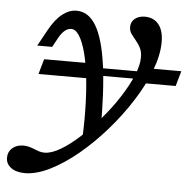

<svg xmlns="http://www.w3.org/2000/svg" viewBox="-107 -473 713 714"><g transform="rotate(5 249.0 -116.5)"><path d="M247.6 -192.7 241.1 -221H413.7L404 -192.7ZM29.8 -179 46 -235.5H227.4L235.5 -179ZM408.9 -179 433.9 -235.5H558.1L541.9 -179ZM11.3 192.7Q-21 192.7 -40.3 178.6Q-59.7 164.5 -59.7 141.1Q-59.7 119.4 -44 105.2Q-28.2 91.1 -3.2 91.1Q8.9 91.1 19.4 94Q29.8 96.8 39.1 100.8Q48.4 104.8 57.7 107.7Q66.9 110.5 77.4 110.5Q103.2 110.5 136.7 90.7Q170.2 71 206.9 37.5Q243.5 4 278.6 -36.7Q313.7 -77.4 341.9 -121Q370.2 -164.5 387.1 -204Q404 -243.5 404 -273.4Q404 -295.2 396.4 -309.7Q388.7 -324.2 379 -335.5Q369.4 -346.8 361.7 -357.7Q354 -368.5 354 -383.1Q354 -402.4 368.5 -414.1Q383.1 -425.8 405.6 -425.8Q438.7 -425.8 457.3 -402.8Q475.8 -379.8 475.8 -337.1Q475.8 -288.7 453.6 -230.6Q431.5 -172.6 393.5 -113.3Q355.6 -54 307.7 0.8Q259.7 55.6 207.7 98.8Q155.6 141.9 104.8 167.3Q54 192.7 11.3 192.7ZM211.3 79.8Q216.1 5.6 214.9 -60.5Q213.7 -126.6 207.7 -181Q201.6 -235.5 191.1 -274.6Q180.6 -313.7 166.9 -335.1Q153.2 -356.5 137.1 -356.5Q124.2 -356.5 112.9 -347.2Q101.6 -337.9 91.1 -319.4L71.8 -283.9H16.1L48.4 -342.7Q71.8 -385.5 97.6 -405.6Q123.4 -425.8 150.8 -425.8Q195.2 -425.8 223.4 -379Q251.6 -332.3 265.3 -235.1Q279 -137.9 278.2 13.7Q262.9 30.6 250.8 43.1Q238.7 55.6 229 64.5Q219.4 73.4 211.3 79.8Z"/></g></svg>

Font: Playfair 5pt SemiExpanded Light
Style: Italic
Weight: 300
Width: 6
Italic angle: -15.6°
Designer: Claus Eggers Sørensen
Foundry: Claus Eggers Sørensen
Version: Version 2.203